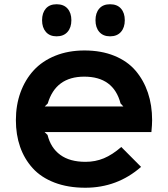

<svg xmlns="http://www.w3.org/2000/svg" viewBox="-20 -879 795 909"><path d="M191.9 -375H564L550.8 -389.2Q517.6 -516.1 378.9 -516.1Q243.7 -516.1 206.1 -389.2ZM700.2 -310.1Q700.2 -289.1 696.8 -253.9H190.9L205.1 -240.2Q220.2 -178.7 265.4 -145.8Q310.5 -112.8 384.8 -112.8Q431.2 -112.8 471.7 -129.6Q512.2 -146.5 554.2 -183.1L647.9 -88.9Q535.2 9.8 383.8 9.8Q301.8 9.8 238 -14.6Q174.3 -39.1 134.8 -82.8Q95.2 -126.5 75.2 -183.8Q55.2 -241.2 55.2 -310.1Q55.2 -381.3 77.1 -441.7Q99.1 -502 139.6 -546.1Q180.2 -590.3 241.9 -615.2Q303.7 -640.1 379.9 -640.1Q459 -640.1 521 -615Q583 -589.8 621.6 -544.7Q660.2 -499.5 680.2 -440.2Q700.2 -380.9 700.2 -310.1ZM248 -707Q215.3 -707 197.3 -727.8Q179.2 -748.5 179.2 -783.2Q179.2 -817.9 197 -838.4Q214.8 -858.9 248 -858.9Q281.7 -858.9 299.8 -838.4Q317.9 -817.9 317.9 -783.2Q317.9 -748.5 299.6 -727.8Q281.2 -707 248 -707ZM501 -707Q468.3 -707 450.2 -727.8Q432.1 -748.5 432.1 -783.2Q432.1 -817.9 450 -838.4Q467.8 -858.9 501 -858.9Q534.7 -858.9 552.7 -838.4Q570.8 -817.9 570.8 -783.2Q570.8 -748.5 552.5 -727.8Q534.2 -707 501 -707Z"/></svg>

Font: Sinkin Sans 600 SemiBold
Style: Regular
Weight: 600
Designer: Keith Bates
Foundry: K-Type
Version: Sinkin Sans (version 1.0)  by Keith Bates   •   © 2014   www